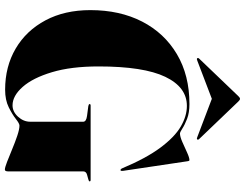

<svg xmlns="http://www.w3.org/2000/svg" viewBox="-124 -824 958 750"><g transform="rotate(90 355.0 -449.0)"><path d="M649.5 -2Q649.5 11 642.5 11Q634.5 11 612.5 2.5Q590.5 -6 563 -17.5Q535.5 -29 510.2 -37.5Q485 -46 470.5 -46Q462.5 -46 444.8 -32Q427 -18 398.8 -4Q370.5 10 330.5 10Q240 10 169.8 -31.2Q99.5 -72.5 59.5 -147.5Q19.5 -222.5 19.5 -323Q19.5 -438 64.2 -525Q109 -612 191.5 -661Q274 -710 386.5 -710Q420.5 -710 444.2 -700.8Q468 -691.5 482.2 -682.2Q496.5 -673 501.5 -673Q513.5 -673 534.5 -682.2Q555.5 -691.5 575.8 -700.8Q596 -710 605.5 -710Q607 -710 608.2 -708.2Q609.5 -706.5 610.5 -698L647.5 -450Q648.5 -442.5 645.5 -441Q642.5 -439.5 638.5 -445Q598.5 -540.5 557 -596.2Q515.5 -652 474.5 -676Q433.5 -700 393.5 -700Q320.5 -700 280 -615.5Q239.5 -531 239.5 -355Q239.5 -248 262 -173Q284.5 -98 319.5 -58.5Q354.5 -19 391.5 -19Q416.5 -19 436 -40.5Q455.5 -62 455.5 -88V-295Q455.5 -307 432.5 -310L394.5 -315Q386.5 -316.5 386.5 -320Q386.5 -324 392.5 -324H682.5Q688.5 -324 688.5 -320Q688.5 -317 680.5 -315L662.5 -310Q649.5 -306.5 649.5 -295ZM216.5 -740.5Q210.5 -738 208 -740Q205 -743 208.5 -747.5L355.5 -901Q361.5 -907.5 366 -907.5Q370.5 -907.5 376.5 -901L523.5 -747.5Q527.5 -742.5 524 -740Q522 -738 516 -740.5L366 -797.5Z"/></g></svg>

Font: Fraunces 144pt Black
Style: Regular
Weight: 900
Version: Version 1.000;[0bf87f6ff]